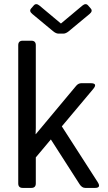

<svg xmlns="http://www.w3.org/2000/svg" viewBox="-20 -920 530 940"><path d="M138.2 -851.6Q121.1 -865.7 132.3 -878.4L145.5 -893.6Q156.7 -906.2 173.3 -892.6L277.8 -805.2H278.8L383.3 -892.6Q399.9 -906.2 411.1 -893.6L424.3 -878.4Q435.5 -865.7 418.5 -851.6L317.9 -768.1Q302.7 -755.4 290.5 -755.4H266.1Q253.9 -755.4 238.8 -768.1ZM91.3 0Q69.3 0 69.3 -22V-698.7Q69.3 -720.7 91.3 -720.7H133.3Q155.3 -720.7 155.3 -698.7V-292.5Q155.3 -277.8 154.3 -263.2H155.3L353 -500Q363.8 -512.7 378.9 -512.7H423.3Q460.4 -512.7 436 -483.9L282.7 -301.3L458 -28.8Q476.6 0 445.3 0H397.5Q381.3 0 369.6 -18.1L229 -237.3L155.3 -149.4V-22Q155.3 0 133.3 0Z"/></svg>

Font: Istok Web
Style: Regular
Weight: 400
Designer: Andrey V. Panov
Foundry: Andrey V. Panov
Version: Version 1.0.2g